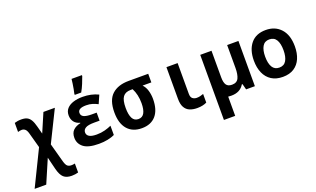

<svg xmlns="http://www.w3.org/2000/svg" viewBox="-101 -1361 3579 2178"><g transform="rotate(-20 1689.0 -272.0)"><path d="M464 245Q401 245 367 214.5Q333 184 313 105L277 -41L156 240H16L225 -188L175 -370Q164 -410 146.5 -424.5Q129 -439 107 -439Q98 -439 85.5 -437Q73 -435 60 -431V-540Q79 -546 98 -549Q117 -552 142 -552Q183 -552 209.5 -539.5Q236 -527 254.5 -496.5Q273 -466 287 -411L311 -320L408 -546H546L361 -171L423 56Q436 102 453.5 116.5Q471 131 500 131Q509 131 519.5 130Q530 129 543 126V234Q525 239 506 242Q487 245 464 245Z M878 10Q751 10 694 -34Q637 -78 637 -150Q637 -208 669.5 -239.5Q702 -271 758 -283V-288Q711 -300 687 -332.5Q663 -365 663 -411Q663 -460 692 -492Q721 -524 770.5 -539.5Q820 -555 882 -555Q987 -555 1071 -514L1027 -414Q996 -430 963 -440.5Q930 -451 888 -451Q788 -451 788 -395Q788 -361 819.5 -346.5Q851 -332 914 -332H973V-235H906Q834 -235 803 -216.5Q772 -198 772 -165Q772 -133 800.5 -115.5Q829 -98 890 -98Q943 -98 989.5 -110.5Q1036 -123 1069 -139V-27Q1034 -10 985 0Q936 10 878 10ZM808 -620Q813 -640 819 -672Q825 -704 829.5 -736Q834 -768 836 -789H961V-778Q948 -741 929 -694.5Q910 -648 886 -606H808Z M1397 10Q1285 10 1223.5 -61Q1162 -132 1162 -265Q1162 -413 1235 -479.5Q1308 -546 1437 -546H1673V-442H1567Q1599 -409 1613 -360.5Q1627 -312 1627 -260Q1627 -129 1567 -59.5Q1507 10 1397 10ZM1395 -101Q1443 -101 1465.5 -142Q1488 -183 1488 -259Q1488 -364 1447 -442H1422Q1359 -442 1329.5 -402.5Q1300 -363 1300 -269Q1300 -188 1322.5 -144.5Q1345 -101 1395 -101Z M2064 10Q2013 10 1974.5 -6Q1936 -22 1914.5 -60Q1893 -98 1893 -163V-546H2028V-174Q2028 -133 2049 -117Q2070 -101 2098 -101Q2120 -101 2140.5 -106Q2161 -111 2180 -118V-14Q2159 -3 2129.5 3.5Q2100 10 2064 10Z M2476 10Q2455 10 2437 8V240H2301V-546H2437V-224Q2437 -163 2457 -133.5Q2477 -104 2525 -104Q2584 -104 2605 -148Q2626 -192 2626 -270V-546H2762V0H2656L2638 -70H2630Q2583 10 2476 10Z M3099 10Q3018 10 2962.5 -25.5Q2907 -61 2878.5 -125.5Q2850 -190 2850 -276Q2850 -404 2912.5 -480.5Q2975 -557 3094 -557Q3207 -557 3275 -482Q3343 -407 3343 -270Q3343 -187 3316 -124Q3289 -61 3234.5 -25.5Q3180 10 3099 10ZM3097 -103Q3154 -103 3180.5 -148.5Q3207 -194 3207 -273Q3207 -354 3180 -398.5Q3153 -443 3096 -443Q3039 -443 3012.5 -397.5Q2986 -352 2986 -274Q2986 -193 3013 -148Q3040 -103 3097 -103Z"/></g></svg>

Font: Noto Sans Mono SemiCondensed
Style: Bold
Weight: 700
Width: 4
Designer: Monotype Design Team
Foundry: Monotype Imaging Inc.
Version: Version 2.014